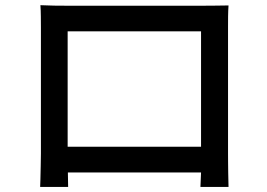

<svg xmlns="http://www.w3.org/2000/svg" viewBox="-20 -716 1040 747"><path d="M137.2 -695.8Q167 -694.3 191.2 -694.1Q215.3 -693.8 233.9 -693.8Q249 -693.8 290.5 -693.8Q332 -693.8 388.4 -693.8Q444.8 -693.8 506.3 -693.8Q567.9 -693.8 624 -693.8Q680.2 -693.8 721.2 -693.8Q762.2 -693.8 776.9 -693.8Q794.4 -693.8 819.3 -694.1Q844.2 -694.3 869.1 -694.8Q867.7 -674.8 867.4 -652.3Q867.2 -629.9 867.2 -608.9Q867.2 -595.7 867.2 -558.1Q867.2 -520.5 867.2 -469Q867.2 -417.5 867.2 -361.3Q867.2 -305.2 867.2 -254.2Q867.2 -203.1 867.2 -166.5Q867.2 -129.9 867.2 -118.2Q867.2 -105 867.4 -84.5Q867.7 -64 867.9 -43.2Q868.2 -22.5 868.7 -7.3Q869.1 7.8 869.1 11.2H759.8L762.2 -44.9H244.1L245.1 11.2H136.2Q136.7 6.3 137.2 -17.1Q137.7 -40.5 138.4 -69.3Q139.2 -98.1 139.2 -118.2Q139.2 -130.4 139.2 -167.7Q139.2 -205.1 139.2 -256.8Q139.2 -308.6 139.2 -364.7Q139.2 -420.9 139.2 -472.2Q139.2 -523.4 139.2 -560.3Q139.2 -597.2 139.2 -608.9Q139.2 -628.4 138.9 -652.3Q138.7 -676.3 137.2 -695.8ZM243.2 -145H762.2V-594.2H243.2Z"/></svg>

Font: Source Han Sans CN Medium
Style: Regular
Weight: 500
Designer: Ryoko NISHIZUKA  (kana, bopomofo & ideographs); Paul D. Hunt (Latin, Greek & Cyrillic); Sandoll Communications , Soo-you
Foundry: Adobe
Version: Version 2.004;hotconv 1.0.118;makeotfexe 2.5.65603